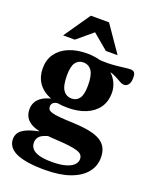

<svg xmlns="http://www.w3.org/2000/svg" viewBox="-170 -782 898 1129"><g transform="rotate(20 278.5 -218.0)"><path d="M253 254Q188.5 254 143 246.5Q97.5 239 69.2 225Q41 211 28 191.2Q15 171.5 15 147Q15 127.5 24.2 111.2Q33.5 95 56.2 81.8Q79 68.5 118.8 58.2Q158.5 48 219.5 40.5L267 40V49.5Q215 55.5 187 65.8Q159 76 148.5 90.8Q138 105.5 138 124.5Q138 147 152 163Q166 179 196.2 187.5Q226.5 196 275.5 196Q325.5 196 359.2 186.8Q393 177.5 409.8 161Q426.5 144.5 426.5 124.5Q426.5 110 419.2 99.8Q412 89.5 392.2 82.5Q372.5 75.5 335.5 71Q298.5 66.5 239 63.5Q179.5 60 141.5 50.2Q103.5 40.5 82.8 24.8Q62 9 54 -10.8Q46 -30.5 46.5 -53.5Q47.5 -98 83.5 -125.5Q119.5 -153 193.5 -161L206.5 -143Q176.5 -140.5 165 -131.5Q153.5 -122.5 153.5 -107Q153.5 -96 158.8 -88.5Q164 -81 180.2 -75.8Q196.5 -70.5 229.5 -67.5Q262.5 -64.5 317.5 -62.5Q377 -60 419 -51.5Q461 -43 487.5 -26.8Q514 -10.5 526.5 14.2Q539 39 539 74Q539 127 506.2 167.5Q473.5 208 409.8 231Q346 254 253 254ZM253.5 -135Q185 -135 136.5 -155.8Q88 -176.5 62.8 -214.5Q37.5 -252.5 37.5 -304Q37.5 -358 64.8 -396Q92 -434 140.8 -454.2Q189.5 -474.5 254 -474.5Q306.5 -474.5 346.8 -460.5Q387 -446.5 414.2 -422.5Q441.5 -398.5 455.5 -368.2Q469.5 -338 469.5 -305Q469.5 -251.5 442.5 -213.2Q415.5 -175 366.8 -155Q318 -135 253.5 -135ZM257.5 -194Q287.5 -194 305 -217.8Q322.5 -241.5 322.5 -299Q322.5 -363 303.8 -390.2Q285 -417.5 251 -417.5Q221 -417.5 203.2 -393.8Q185.5 -370 185.5 -312Q185.5 -248.5 204.5 -221.2Q223.5 -194 257.5 -194ZM329.5 -428 317 -465.5Q355 -461.5 386.5 -462.2Q418 -463 443.8 -465.8Q469.5 -468.5 489.8 -471.2Q510 -474 525.5 -474Q541.5 -474 549.2 -465.2Q557 -456.5 557 -434Q557 -402.5 545.8 -389Q534.5 -375.5 520 -375.5Q506 -375.5 491.8 -384Q477.5 -392.5 457.2 -403.2Q437 -414 406.5 -421.8Q376 -429.5 329.5 -428ZM84 -526 197.5 -690.5H311.5L425 -526H351.5L233 -625.5H276L157.5 -526Z"/></g></svg>

Font: Newsreader
Style: Bold
Weight: 700
Designer: Hugues Gentile
Foundry: Production Type
Version: Version 1.003